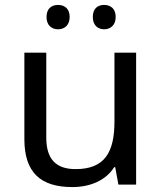

<svg xmlns="http://www.w3.org/2000/svg" viewBox="-20 -750 658 780"><path d="M169 -681C169 -647 190 -631 216 -631C241 -631 263 -647 263 -681C263 -716 241 -730 216 -730C190 -730 169 -716 169 -681ZM357 -681C357 -647 378 -631 403 -631C428 -631 450 -647 450 -681C450 -716 428 -730 403 -730C378 -730 357 -716 357 -681ZM533 -536H445V-257C445 -132 406 -63 287 -63C206 -63 168 -105 168 -191V-536H79V-185C79 -49 145 10 274 10C343 10 409 -15 444 -71H448L461 0H533Z"/></svg>

Font: Noto Sans Cypriot
Style: Regular
Weight: 400
Designer: Monotype Design Team
Foundry: Monotype Imaging Inc.
Version: Version 2.002